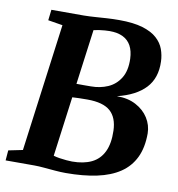

<svg xmlns="http://www.w3.org/2000/svg" viewBox="-84 -827 848 913"><g transform="rotate(10 340.0 -371.0)"><path d="M293.5 9.5Q270 9.5 242.5 7.2Q215 5 188.2 2.5Q161.5 0 140.5 0H2L6 -49L74.5 -63L156.5 -680L86 -691.5L92 -743H249Q278 -743.5 304.8 -745.5Q331.5 -747.5 359.5 -749.2Q387.5 -751 418.5 -751Q487.5 -751 532 -737.5Q576.5 -724 601.5 -701.2Q626.5 -678.5 636.8 -650Q647 -621.5 648 -591.5Q651 -511.5 605.5 -463Q560 -414.5 470 -392.5Q523.5 -393 562.5 -372.2Q601.5 -351.5 623 -317.5Q644.5 -283.5 645 -243.5Q645 -175 621.8 -126.8Q598.5 -78.5 553.8 -48.5Q509 -18.5 443.5 -4.5Q378 9.5 293.5 9.5ZM314 -49.5Q369.5 -49.5 407.8 -68Q446 -86.5 465.2 -126.2Q484.5 -166 482.5 -228.5Q480.5 -291 445.8 -321.8Q411 -352.5 335 -352.5Q310.5 -352.5 294.8 -352Q279 -351.5 262 -350.5L223.5 -61.5Q236.5 -57.5 253 -55Q269.5 -52.5 286.2 -51Q303 -49.5 314 -49.5ZM270.5 -417Q290 -416.5 306.5 -416.8Q323 -417 340.5 -417Q384.5 -417 421.8 -433.2Q459 -449.5 481.2 -485.2Q503.5 -521 501.5 -579Q500 -616 486.5 -641Q473 -666 447 -678.8Q421 -691.5 382.5 -691.5Q373 -691.5 359.8 -690.5Q346.5 -689.5 332.2 -687.5Q318 -685.5 306 -682.5Z"/></g></svg>

Font: Merriweather Light 18pt ExtraBold
Style: Italic
Weight: 800
Italic angle: -7.8°
Version: Version 2.101